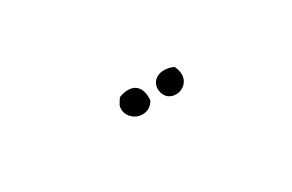

<svg xmlns="http://www.w3.org/2000/svg" viewBox="16 -1092 968 636"><g transform="rotate(-30 500.0 -774.0)"><path d="M630 -810C614 -818 593 -821 576 -816C557 -810 543 -794 545 -770C548 -741 569 -728 591 -729C622 -730 654 -761 630 -810ZM505 -755C507 -781 501 -802 486 -813C471 -824 447 -824 423 -814C418 -808 415 -801 409 -792C400 -765 416 -741 439 -731C462 -722 491 -727 505 -755Z"/></g></svg>

Font: Yuji Syuku Std R
Style: Regular
Weight: 400
Designer: Kataoka Yuji
Foundry: Kinuta Font Factory
Version: Version 3.000;hotconv 1.0.111;makeotfexe 2.5.65597